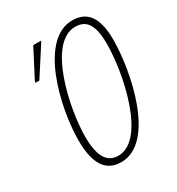

<svg xmlns="http://www.w3.org/2000/svg" viewBox="-175 -835 882 956"><g transform="rotate(-30 266.0 -357.0)"><path d="M244 10C438 10 513 -356 513 -538C513 -668 468 -724 383 -724C195 -724 112 -379 112 -189C112 -53 157 10 244 10ZM70 -546H92L196 -707L198 -714H154L73 -558ZM247 -25C184 -25 150 -74 150 -190C150 -343 220 -689 380 -689C445 -689 475 -644 475 -537C475 -368 404 -25 247 -25Z"/></g></svg>

Font: Noto Sans ExtraCondensed ExtraLight
Style: Italic
Weight: 200
Width: 2
Italic angle: -12°
Designer: Monotype Design Team
Foundry: Monotype Imaging Inc.
Version: Version 2.013